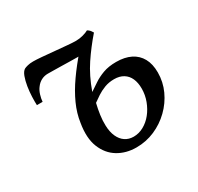

<svg xmlns="http://www.w3.org/2000/svg" viewBox="-128 -717 904 877"><g transform="rotate(-30 324.0 -278.0)"><path d="M88 -384H58Q57 -402 58 -428Q59 -454 63.2 -480.8Q67.5 -507.5 75.2 -528.2Q83 -549 95 -556Q100.5 -559 113 -562.2Q125.5 -565.5 143 -565.5Q159 -565.5 188.8 -563Q218.5 -560.5 252.5 -557.2Q286.5 -554 315.8 -551.5Q345 -549 359.5 -549Q378.5 -549 397.5 -554.2Q416.5 -559.5 426.5 -565.5Q430.5 -563 433.5 -561Q436.5 -559 440 -554.8Q443.5 -550.5 449.5 -541Q405.5 -490.5 369 -436Q332.5 -381.5 307 -309.5Q326.5 -322.5 348.8 -337.5Q371 -352.5 400.2 -363.2Q429.5 -374 469.5 -374Q514.5 -374 546 -358.2Q577.5 -342.5 594.2 -312.2Q611 -282 611 -237.5Q611 -187.5 590.5 -142.8Q570 -98 534.2 -63.2Q498.5 -28.5 452.8 -8.8Q407 11 356 11Q301.5 11 259.5 -14.5Q217.5 -40 197.5 -90Q177.5 -140 190 -214Q196.5 -261 217.8 -308Q239 -355 272.8 -403Q306.5 -451 351 -502L338.5 -481Q338.5 -481 324.5 -481Q310.5 -481 288.2 -481.5Q266 -482 242.5 -482.5Q219 -483 199.8 -483.2Q180.5 -483.5 173 -483.5Q154 -483.5 138.2 -475.2Q122.5 -467 111.5 -452Q101 -439 95 -419.5Q89 -400 88 -384ZM369.5 -38Q397 -38 422.5 -52Q448 -66 467.5 -90.2Q487 -114.5 498.8 -145.8Q510.5 -177 510.5 -210.5Q510.5 -241.5 500.5 -263.8Q490.5 -286 470.8 -298.2Q451 -310.5 422 -310.5Q394.5 -310.5 371.5 -301.8Q348.5 -293 330 -280.8Q311.5 -268.5 297 -258Q290 -229 286 -200.5Q282 -172 283 -146Q284 -112 295 -87.8Q306 -63.5 325 -50.8Q344 -38 369.5 -38Z"/></g></svg>

Font: Merriweather 24pt
Style: Italic
Weight: 400
Italic angle: -7.8°
Designer: Eben Sorkin
Foundry: Eben Sorkin
Version: Version 2.101